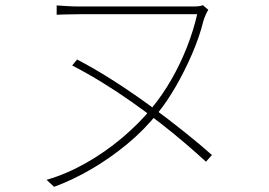

<svg xmlns="http://www.w3.org/2000/svg" viewBox="-20 -696 1040 742"><path d="M785 -658Q780 -650 775 -639Q770 -628 766 -615Q751 -554 722.5 -488Q694 -422 660 -363Q626 -304 592 -262Q537 -193 470 -138Q403 -83 331.5 -41.5Q260 0 189 26L160 -1Q236 -23 310.5 -65Q385 -107 451 -162.5Q517 -218 567 -279Q608 -329 642.5 -389Q677 -449 702.5 -514Q728 -579 742 -641Q727 -641 691 -641Q655 -641 606.5 -641Q558 -641 506.5 -641Q455 -641 408 -641Q361 -641 327.5 -641Q294 -641 283 -641Q267 -641 253 -640.5Q239 -640 225.5 -640Q212 -640 199 -639V-675Q219 -674 239 -672.5Q259 -671 283 -671Q294 -671 327.5 -671Q361 -671 408 -671Q455 -671 506.5 -671Q558 -671 604.5 -671Q651 -671 684.5 -671Q718 -671 728 -671Q740 -671 748.5 -672Q757 -673 764 -676ZM278 -466Q349 -429 422 -382Q495 -335 564 -284.5Q633 -234 693.5 -185.5Q754 -137 799 -97L776 -71Q739 -105 694 -143.5Q649 -182 597.5 -222Q546 -262 490 -301.5Q434 -341 375.5 -377Q317 -413 259 -443Z"/></svg>

Font: Shanggu Sans SC VF
Style: Regular
Weight: 250
Designer: GuiWonder
Version: Version 1.021